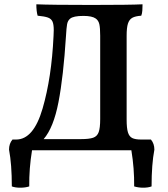

<svg xmlns="http://www.w3.org/2000/svg" viewBox="-20 -699 782 893"><path d="M698 -3Q685 65 685 168Q669 174 646 174Q624 174 604 168Q605 85 591 0H129Q115 85 116 168Q98 174 74 174Q51 174 35 168Q35 65 22 -3Q22 -31 38 -50H55Q136 -50 178 -194Q220 -338 229 -531Q230 -542 230 -559Q230 -586 224 -599Q218 -612 202.5 -617.5Q187 -623 155 -626Q149 -647 149 -679Q217 -676 406 -676Q586 -676 643 -679Q643 -664 642 -650Q641 -636 637 -626Q609 -624 595 -616Q581 -608 575 -589Q569 -570 569 -533V-143Q569 -103 575 -83.5Q581 -64 595 -57Q609 -50 637 -50H682Q698 -31 698 -3ZM446 -533Q446 -569 442 -586.5Q438 -604 425 -613Q408 -625 368 -625Q321 -625 306 -612Q295 -603 292 -586Q289 -569 287 -533Q275 -343 252 -224Q229 -105 183 -52H357Q395 -52 413.5 -58.5Q432 -65 439 -84.5Q446 -104 446 -145Z"/></svg>

Font: Vollkorn SC SemiBold
Style: Regular
Weight: 600
Designer: Friedrich Althausen
Foundry: Friedrich Althausen
Version: Version 4.015